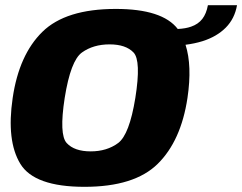

<svg xmlns="http://www.w3.org/2000/svg" viewBox="-20 -716 936 742"><path d="M306.5 6Q499.5 6 589.5 -82.8Q679.5 -171.5 704.5 -337.5Q723 -462 697 -543Q732.5 -547.5 763 -557Q818 -574.5 852.5 -609.2Q887 -644 896 -696H783.5Q777.5 -663 761.8 -642.8Q746 -622.5 718.5 -613Q697.5 -605.5 667 -604Q607.5 -681.5 427.5 -681.5Q234 -681.5 143.8 -593Q53.5 -504.5 29 -337.5Q4.5 -172 58.5 -83Q112.5 6 306.5 6ZM330.5 -131Q267.5 -131 237.8 -163.2Q208 -195.5 230 -337.5Q253 -482 296.8 -513.2Q340.5 -544.5 403.5 -544.5Q466 -544.5 496 -513.2Q526 -482 503 -337.5Q480 -195.5 436.5 -163.2Q393 -131 330.5 -131Z"/></svg>

Font: Anybody Thin ExtraBold
Style: Italic
Weight: 800
Italic angle: -10°
Version: Version 1.113;gftools[0.9.25]